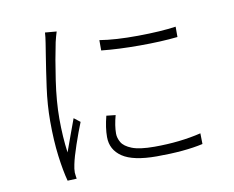

<svg xmlns="http://www.w3.org/2000/svg" viewBox="-80 -838 1160 952"><g transform="rotate(-10 500.0 -362.5)"><path d="M462 -650Q541 -637 655.5 -638Q770 -639 846 -650V-598Q763 -589 654.5 -589Q546 -589 462 -598ZM431 -275 477 -270Q463 -219 463 -179Q463 -157 476 -134.5Q489 -112 527 -97Q565 -82 640 -82Q768 -82 875 -108L876 -54Q783 -33 643 -33Q524 -33 470 -69.5Q416 -106 416 -170Q416 -217 431 -275ZM203 -734 261 -729Q258 -719 254 -705.5Q250 -692 247 -678Q230 -597 214.5 -492Q199 -387 199 -301Q199 -209 210 -129Q223 -167 240 -212Q257 -257 269 -291L300 -267Q281 -220 260.5 -160Q240 -100 233 -65Q228 -43 228 -24Q229 -15 230 -6Q231 1 232 7L186 9Q172 -43 162 -120.5Q152 -198 152 -296Q152 -378 164 -464.5Q176 -551 187 -619Q193 -655 197 -682Q202 -713 203 -734Z"/></g></svg>

Font: LXGW 975 Gothic SC 200W
Style: Regular
Weight: 200
Version: Version 2.01;February 25, 2021